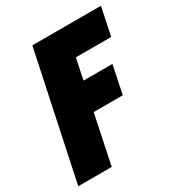

<svg xmlns="http://www.w3.org/2000/svg" viewBox="-184 -802 853 914"><g transform="rotate(-30 242.5 -345.0)"><path d="M127 -690H504L472 -537H278L254 -423H413L381 -269H221L165 0H-19Z"/></g></svg>

Font: Decalotype Black Italic
Style: Regular
Weight: 900
Italic angle: -12°
Designer: Alfredo Marco Pradil
Foundry: Alfredo Marco Pradil
Version: Version 1.0